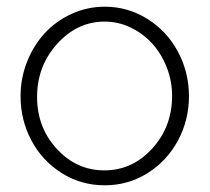

<svg xmlns="http://www.w3.org/2000/svg" viewBox="-20 -549 632 579"><path d="M42 -258.8Q42 -313 61.5 -362.5Q81.1 -412.1 114.7 -448.7Q148.4 -485.4 195.8 -507.1Q243.2 -528.8 295.9 -528.8Q365.7 -528.8 424.6 -491.9Q483.4 -455.1 516.6 -393.1Q549.8 -331.1 549.8 -258.8Q549.8 -187 516.8 -125.5Q483.9 -64 425.3 -27.1Q366.7 9.8 295.9 9.8Q224.6 9.8 166 -27.1Q107.4 -64 74.7 -125.5Q42 -187 42 -258.8ZM499 -259.8Q499 -304.7 482.7 -346.2Q466.3 -387.7 439 -417.7Q411.6 -447.8 374.3 -465.8Q336.9 -483.9 295.9 -483.9Q212.9 -483.9 152.3 -416.7Q91.8 -349.6 91.8 -256.8Q91.8 -164.6 151.4 -99.9Q210.9 -35.2 294.9 -35.2Q378.9 -35.2 439 -101.1Q499 -167 499 -259.8Z"/></svg>

Font: Rawline Light
Style: Regular
Weight: 300
Designer: Matt McInerney, Pablo Impallari, Rodrigo Fuenzalida
Foundry: Matt McInerney, Pablo Impallari, Rodrigo Fuenzalida
Version: Version 4.020;PS 004.020;hotconv 1.0.88;makeotf.lib2.5.64775